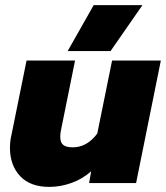

<svg xmlns="http://www.w3.org/2000/svg" viewBox="-20 -717 650 752"><path d="M347 -697H538L413 -517H245ZM19 -138Q19 -164 25 -189L84 -480H274L220 -213Q216 -197 216 -181Q216 -159 227.5 -149.5Q239 -140 265 -140Q321 -140 361 -194L419 -480H610L513 0H329L337 -46Q303 -16 260 -0.5Q217 15 173 15Q98 15 58.5 -27.5Q19 -70 19 -138Z"/></svg>

Font: Readiness ExtraBold
Style: Italic
Weight: 800
Italic angle: -12°
Designer: Katatrad Team
Foundry: CadsonDemak
Version: Version 1.00;January 16, 2020;FontCreator 12.0.0.2550 64-bit